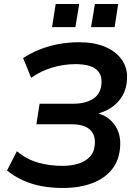

<svg xmlns="http://www.w3.org/2000/svg" viewBox="-20 -925 682 955"><path d="M292 10Q237 10 188 1Q139 -8 95.5 -27.5Q52 -47 15 -77L64 -173Q111 -133 168.5 -116.5Q226 -100 290 -100Q334 -100 370 -111Q406 -122 428.5 -147Q451 -172 452 -214Q453 -260 423.5 -283.5Q394 -307 334 -307H161L177 -409H343Q408 -409 446 -435.5Q484 -462 485 -516Q486 -547 471 -567Q456 -587 427 -596.5Q398 -606 356 -606Q297 -606 240 -589Q183 -572 135 -538L95 -636Q133 -661 178 -679Q223 -697 273 -706Q323 -715 372 -715Q449 -715 503 -692Q557 -669 585.5 -628.5Q614 -588 612 -536Q611 -487 589.5 -449.5Q568 -412 531 -388Q494 -364 444 -355V-367Q508 -356 544 -312Q580 -268 578 -205Q576 -134 540 -86.5Q504 -39 440.5 -14.5Q377 10 292 10ZM433 -790 452 -905H568L550 -790ZM239 -790 257 -905H374L355 -790Z"/></svg>

Font: Nunito Sans 11pt
Style: Bold Italic
Weight: 700
Italic angle: -9°
Version: Version 3.101;gftools[0.9.27]